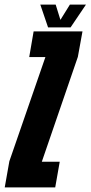

<svg xmlns="http://www.w3.org/2000/svg" viewBox="-64 -811 392 831"><path d="M-43.5 0H175L194.5 -111H117L273 -565L293 -675H81.5L62.5 -564H132.5L-23.5 -113ZM144 -692.5H241.5L308 -791H238.5L197.5 -725L177 -791H110.5Z"/></svg>

Font: Anybody UltraCondensed ExtraBold
Style: Italic
Weight: 800
Width: 1
Italic angle: -10°
Version: Version 1.113;gftools[0.9.25]